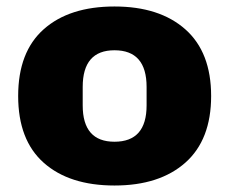

<svg xmlns="http://www.w3.org/2000/svg" viewBox="-20 -560 707 592"><path d="M36 -264Q36 -400 115 -470Q194 -540 333 -540Q472 -540 551.5 -469.5Q631 -399 631 -264Q631 -129 551.5 -58.5Q472 12 333 12Q194 12 115 -58Q36 -128 36 -264ZM432 -235V-292Q432 -405 333 -405Q235 -405 235 -292V-235Q235 -123 333 -123Q432 -123 432 -235Z"/></svg>

Font: Archivo Black
Style: Regular
Weight: 400
Designer: Hector Gatti
Foundry: Omnibus-Type
Version: Version 1.101; ttfautohint (v1.8)